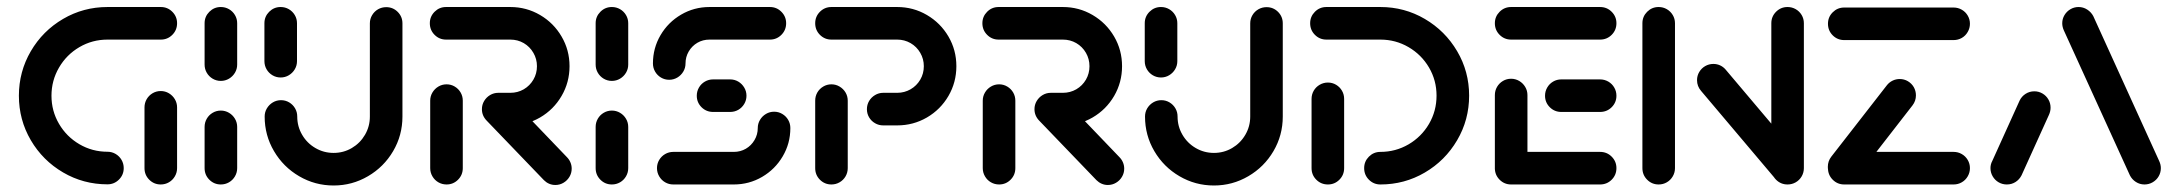

<svg xmlns="http://www.w3.org/2000/svg" viewBox="-20 -539 6364 561"><path d="M341.5 -47.8Q341.5 -28.1 327.6 -14.3Q313.7 -0.4 294.1 -0.4Q223.7 -0.4 164.3 -35.2Q104.8 -70 70 -129.4Q35.2 -188.9 35.2 -259.3Q35.2 -329.6 70 -389.3Q104.8 -448.9 164.3 -483.7Q223.7 -518.5 294.1 -518.5H450Q469.6 -518.5 483.5 -504.6Q497.4 -490.7 497.4 -471.1Q497.4 -451.1 483.5 -437.2Q469.6 -423.3 450 -423.3H294.1Q249.6 -423.3 212 -401.3Q174.4 -379.3 152.4 -341.5Q130.4 -303.7 130.4 -259.3Q130.4 -214.8 152.4 -177.2Q174.4 -139.6 212 -117.6Q249.6 -95.6 294.1 -95.6Q307 -95.6 318 -89.1Q328.9 -82.6 335.2 -71.7Q341.5 -60.7 341.5 -47.8ZM449.6 0Q430 0 416.1 -13.9Q402.2 -27.8 402.2 -47.8V-225.2Q402.2 -238.1 408.5 -249.1Q414.8 -260 425.7 -266.5Q436.7 -273 449.6 -273Q462.6 -273 473.5 -266.5Q484.4 -260 490.9 -249.1Q497.4 -238.1 497.4 -225.2V-47.8Q497.4 -34.8 490.9 -23.7Q484.4 -12.6 473.5 -6.3Q462.6 0 449.6 0Z M625.2 0Q605.6 0 591.7 -13.9Q577.8 -27.8 577.8 -47.8V-168.1Q577.8 -181.1 584.1 -192Q590.4 -203 601.3 -209.4Q612.2 -215.9 625.2 -215.9Q638.1 -215.9 649.1 -209.4Q660 -203 666.5 -192Q673 -181.1 673 -168.1V-47.8Q673 -34.8 666.5 -23.7Q660 -12.6 649.1 -6.3Q638.1 0 625.2 0ZM625.2 -302.6Q612.2 -302.6 601.3 -309.1Q590.4 -315.6 584.1 -326.5Q577.8 -337.4 577.8 -350.4V-471.1Q577.8 -490.7 591.7 -504.6Q605.6 -518.5 625.2 -518.5Q638.1 -518.5 649.1 -512.2Q660 -505.9 666.5 -495Q673 -484.1 673 -471.1V-350.4Q673 -337.4 666.5 -326.5Q660 -315.6 649.1 -309.1Q638.1 -302.6 625.2 -302.6Z M800 -312.6Q787 -312.6 776.1 -319.1Q765.2 -325.6 758.9 -336.5Q752.6 -347.4 752.6 -360.4V-471.1Q752.6 -490.7 766.5 -504.6Q780.4 -518.5 800 -518.5Q813 -518.5 823.9 -512.2Q834.8 -505.9 841.3 -495Q847.8 -484.1 847.8 -471.1V-360.4Q847.8 -347.4 841.3 -336.5Q834.8 -325.6 823.9 -319.1Q813 -312.6 800 -312.6ZM1108.5 -518.1Q1128.1 -518.1 1142 -504.3Q1155.9 -490.4 1155.9 -470.7V-198.5Q1155.9 -143.7 1128.7 -97.4Q1101.5 -51.1 1055.2 -24.1Q1008.9 3 954.8 3Q900.4 3 854.1 -24.1Q807.8 -51.1 780.6 -97.4Q753.3 -143.7 753.3 -198.5Q753.3 -211.5 759.8 -222.4Q766.3 -233.3 777.2 -239.8Q788.1 -246.3 801.1 -246.3Q814.1 -246.3 825 -239.8Q835.9 -233.3 842.2 -222.4Q848.5 -211.5 848.5 -198.5Q848.5 -169.6 862.8 -145.2Q877 -120.7 901.5 -106.5Q925.9 -92.2 954.8 -92.2Q983.7 -92.2 1008 -106.5Q1032.2 -120.7 1046.5 -145.2Q1060.7 -169.6 1060.7 -198.5V-470.7Q1060.7 -483.7 1067.2 -494.6Q1073.7 -505.6 1084.6 -511.9Q1095.6 -518.1 1108.5 -518.1Z M1284.8 0Q1271.9 0 1260.9 -6.3Q1250 -12.6 1243.5 -23.7Q1237 -34.8 1237 -47.8V-244.8Q1237 -257.8 1243.5 -268.7Q1250 -279.6 1260.9 -286.1Q1271.9 -292.6 1284.8 -292.6Q1297.8 -292.6 1308.7 -286.1Q1319.6 -279.6 1325.9 -268.7Q1332.2 -257.8 1332.2 -244.8V-47.8Q1332.2 -27.8 1318.3 -13.9Q1304.4 0 1284.8 0ZM1650.4 -46.3Q1650.4 -33.3 1643.9 -22.4Q1637.4 -11.5 1626.5 -5Q1615.6 1.5 1602.6 1.5Q1593 1.5 1584.4 -2.2Q1575.9 -5.9 1569.3 -12.6L1402.6 -185.9Q1388.1 -200.4 1388.1 -220Q1388.1 -233 1394.6 -243.9Q1401.1 -254.8 1412 -261.1Q1423 -267.4 1435.9 -267.4Q1445.6 -267.4 1454.1 -263.9Q1462.6 -260.4 1469.3 -254.1L1636.3 -80Q1643 -73.3 1646.7 -64.6Q1650.4 -55.9 1650.4 -46.3ZM1388.1 -220Q1388.1 -233 1394.6 -243.9Q1401.1 -254.8 1412 -261.3Q1423 -267.8 1435.9 -267.8H1471.1Q1492.6 -267.8 1510.4 -278.1Q1528.1 -288.5 1538.5 -306.3Q1548.9 -324.1 1548.9 -345.6Q1548.9 -366.7 1538.5 -384.6Q1528.1 -402.6 1510.4 -413Q1492.6 -423.3 1471.1 -423.3H1283.3Q1263.7 -423.3 1249.8 -437.2Q1235.9 -451.1 1235.9 -471.1Q1235.9 -490.7 1249.8 -504.6Q1263.7 -518.5 1283.3 -518.5H1471.1Q1518.1 -518.5 1558 -495.2Q1597.8 -471.9 1620.9 -432.2Q1644.1 -392.6 1644.1 -345.6Q1644.1 -298.5 1620.9 -258.7Q1597.8 -218.9 1558 -195.7Q1518.1 -172.6 1471.1 -172.6H1435.9Q1423 -172.6 1412 -178.9Q1401.1 -185.2 1394.6 -196.1Q1388.1 -207 1388.1 -220Z M1767.8 0Q1748.1 0 1734.3 -13.9Q1720.4 -27.8 1720.4 -47.8V-168.1Q1720.4 -181.1 1726.7 -192Q1733 -203 1743.9 -209.4Q1754.8 -215.9 1767.8 -215.9Q1780.7 -215.9 1791.7 -209.4Q1802.6 -203 1809.1 -192Q1815.6 -181.1 1815.6 -168.1V-47.8Q1815.6 -34.8 1809.1 -23.7Q1802.6 -12.6 1791.7 -6.3Q1780.7 0 1767.8 0ZM1767.8 -302.6Q1754.8 -302.6 1743.9 -309.1Q1733 -315.6 1726.7 -326.5Q1720.4 -337.4 1720.4 -350.4V-471.1Q1720.4 -490.7 1734.3 -504.6Q1748.1 -518.5 1767.8 -518.5Q1780.7 -518.5 1791.7 -512.2Q1802.6 -505.9 1809.1 -495Q1815.6 -484.1 1815.6 -471.1V-350.4Q1815.6 -337.4 1809.1 -326.5Q1802.6 -315.6 1791.7 -309.1Q1780.7 -302.6 1767.8 -302.6Z M2241.9 -212.6Q2254.8 -212.6 2265.7 -206.1Q2276.7 -199.6 2283 -188.7Q2289.3 -177.8 2289.3 -164.8Q2289.3 -120 2267 -82.2Q2244.8 -44.4 2206.9 -22.2Q2168.9 0 2124.1 0H1947.4Q1934.4 0 1923.5 -6.3Q1912.6 -12.6 1906.1 -23.7Q1899.6 -34.8 1899.6 -47.8Q1899.6 -60.7 1906.1 -71.7Q1912.6 -82.6 1923.5 -88.9Q1934.4 -95.2 1947.4 -95.2H2124.1Q2143.3 -95.2 2159.3 -104.4Q2175.2 -113.7 2184.6 -129.8Q2194.1 -145.9 2194.1 -164.8Q2194.1 -177.8 2200.6 -188.7Q2207 -199.6 2218 -206.1Q2228.9 -212.6 2241.9 -212.6ZM2161.1 -259.3Q2161.1 -246.3 2154.6 -235.4Q2148.1 -224.4 2137.2 -218.1Q2126.3 -211.9 2113.3 -211.9H2063.7Q2043.7 -211.9 2029.8 -225.7Q2015.9 -239.6 2015.9 -259.3Q2015.9 -272.2 2022.2 -283.1Q2028.5 -294.1 2039.6 -300.6Q2050.7 -307 2063.7 -307H2113.3Q2126.3 -307 2137.2 -300.6Q2148.1 -294.1 2154.6 -283.1Q2161.1 -272.2 2161.1 -259.3ZM1935.2 -305.9Q1922.2 -305.9 1911.3 -312.4Q1900.4 -318.9 1894.1 -329.8Q1887.8 -340.7 1887.8 -353.7Q1887.8 -398.5 1910 -436.3Q1932.2 -474.1 1970.2 -496.3Q2008.1 -518.5 2053 -518.5H2229.6Q2249.3 -518.5 2263.1 -504.6Q2277 -490.7 2277 -471.1Q2277 -451.1 2263.1 -437.2Q2249.3 -423.3 2229.6 -423.3H2053Q2033.7 -423.3 2017.8 -414.1Q2001.9 -404.8 1992.4 -388.7Q1983 -372.6 1983 -353.7Q1983 -340.7 1976.5 -329.8Q1970 -318.9 1959.1 -312.4Q1948.1 -305.9 1935.2 -305.9Z M2409.3 0Q2389.6 0 2375.7 -13.9Q2361.9 -27.8 2361.9 -47.8V-244.8Q2361.9 -257.8 2368.1 -268.7Q2374.4 -279.6 2385.4 -286.1Q2396.3 -292.6 2409.3 -292.6Q2422.2 -292.6 2433.1 -286.1Q2444.1 -279.6 2450.6 -268.7Q2457 -257.8 2457 -244.8V-47.8Q2457 -34.8 2450.6 -23.7Q2444.1 -12.6 2433.1 -6.3Q2422.2 0 2409.3 0ZM2513 -220Q2513 -233 2519.4 -243.9Q2525.9 -254.8 2536.9 -261.3Q2547.8 -267.8 2560.7 -267.8H2601.5Q2622.6 -267.8 2640.6 -278.1Q2658.5 -288.5 2668.9 -306.3Q2679.3 -324.1 2679.3 -345.6Q2679.3 -366.7 2668.9 -384.6Q2658.5 -402.6 2640.6 -413Q2622.6 -423.3 2601.5 -423.3H2409.3Q2389.6 -423.3 2375.7 -437.2Q2361.9 -451.1 2361.9 -471.1Q2361.9 -490.7 2375.7 -504.6Q2389.6 -518.5 2409.3 -518.5H2601.5Q2648.5 -518.5 2688.3 -495.2Q2728.1 -471.9 2751.3 -432.2Q2774.4 -392.6 2774.4 -345.6Q2774.4 -298.5 2751.3 -258.7Q2728.1 -218.9 2688.3 -195.7Q2648.5 -172.6 2601.5 -172.6H2560.7Q2547.8 -172.6 2536.9 -178.9Q2525.9 -185.2 2519.4 -196.1Q2513 -207 2513 -220Z M2899.3 0Q2886.3 0 2875.4 -6.3Q2864.4 -12.6 2858 -23.7Q2851.5 -34.8 2851.5 -47.8V-244.8Q2851.5 -257.8 2858 -268.7Q2864.4 -279.6 2875.4 -286.1Q2886.3 -292.6 2899.3 -292.6Q2912.2 -292.6 2923.1 -286.1Q2934.1 -279.6 2940.4 -268.7Q2946.7 -257.8 2946.7 -244.8V-47.8Q2946.7 -27.8 2932.8 -13.9Q2918.9 0 2899.3 0ZM3264.8 -46.3Q3264.8 -33.3 3258.3 -22.4Q3251.9 -11.5 3240.9 -5Q3230 1.5 3217 1.5Q3207.4 1.5 3198.9 -2.2Q3190.4 -5.9 3183.7 -12.6L3017 -185.9Q3002.6 -200.4 3002.6 -220Q3002.6 -233 3009.1 -243.9Q3015.6 -254.8 3026.5 -261.1Q3037.4 -267.4 3050.4 -267.4Q3060 -267.4 3068.5 -263.9Q3077 -260.4 3083.7 -254.1L3250.7 -80Q3257.4 -73.3 3261.1 -64.6Q3264.8 -55.9 3264.8 -46.3ZM3002.6 -220Q3002.6 -233 3009.1 -243.9Q3015.6 -254.8 3026.5 -261.3Q3037.4 -267.8 3050.4 -267.8H3085.6Q3107 -267.8 3124.8 -278.1Q3142.6 -288.5 3153 -306.3Q3163.3 -324.1 3163.3 -345.6Q3163.3 -366.7 3153 -384.6Q3142.6 -402.6 3124.8 -413Q3107 -423.3 3085.6 -423.3H2897.8Q2878.1 -423.3 2864.3 -437.2Q2850.4 -451.1 2850.4 -471.1Q2850.4 -490.7 2864.3 -504.6Q2878.1 -518.5 2897.8 -518.5H3085.6Q3132.6 -518.5 3172.4 -495.2Q3212.2 -471.9 3235.4 -432.2Q3258.5 -392.6 3258.5 -345.6Q3258.5 -298.5 3235.4 -258.7Q3212.2 -218.9 3172.4 -195.7Q3132.6 -172.6 3085.6 -172.6H3050.4Q3037.4 -172.6 3026.5 -178.9Q3015.6 -185.2 3009.1 -196.1Q3002.6 -207 3002.6 -220Z M3372.2 -312.6Q3359.3 -312.6 3348.3 -319.1Q3337.4 -325.6 3331.1 -336.5Q3324.8 -347.4 3324.8 -360.4V-471.1Q3324.8 -490.7 3338.7 -504.6Q3352.6 -518.5 3372.2 -518.5Q3385.2 -518.5 3396.1 -512.2Q3407 -505.9 3413.5 -495Q3420 -484.1 3420 -471.1V-360.4Q3420 -347.4 3413.5 -336.5Q3407 -325.6 3396.1 -319.1Q3385.2 -312.6 3372.2 -312.6ZM3680.7 -518.1Q3700.4 -518.1 3714.3 -504.3Q3728.1 -490.4 3728.1 -470.7V-198.5Q3728.1 -143.7 3700.9 -97.4Q3673.7 -51.1 3627.4 -24.1Q3581.1 3 3527 3Q3472.6 3 3426.3 -24.1Q3380 -51.1 3352.8 -97.4Q3325.6 -143.7 3325.6 -198.5Q3325.6 -211.5 3332 -222.4Q3338.5 -233.3 3349.4 -239.8Q3360.4 -246.3 3373.3 -246.3Q3386.3 -246.3 3397.2 -239.8Q3408.1 -233.3 3414.4 -222.4Q3420.7 -211.5 3420.7 -198.5Q3420.7 -169.6 3435 -145.2Q3449.3 -120.7 3473.7 -106.5Q3498.1 -92.2 3527 -92.2Q3555.9 -92.2 3580.2 -106.5Q3604.4 -120.7 3618.7 -145.2Q3633 -169.6 3633 -198.5V-470.7Q3633 -483.7 3639.4 -494.6Q3645.9 -505.6 3656.9 -511.9Q3667.8 -518.1 3680.7 -518.1Z M3860 -297.8Q3873 -297.8 3883.9 -291.3Q3894.8 -284.8 3901.1 -273.9Q3907.4 -263 3907.4 -250V-47.8Q3907.4 -27.8 3893.5 -13.9Q3879.6 0 3860 0Q3840 0 3826.1 -13.9Q3812.2 -27.8 3812.2 -47.8V-250Q3812.2 -263 3818.5 -273.9Q3824.8 -284.8 3835.9 -291.3Q3847 -297.8 3860 -297.8ZM3965.9 -47.8Q3965.9 -67.4 3979.8 -81.3Q3993.7 -95.2 4013.3 -95.2Q4057.8 -95.2 4095.6 -117.2Q4133.3 -139.3 4155.4 -177Q4177.4 -214.8 4177.4 -259.6Q4177.4 -304.1 4155.4 -341.7Q4133.3 -379.3 4095.6 -401.3Q4057.8 -423.3 4013.3 -423.3H3855.6Q3835.9 -423.3 3822 -437.2Q3808.1 -451.1 3808.1 -471.1Q3808.1 -490.7 3822 -504.6Q3835.9 -518.5 3855.6 -518.5H4013.3Q4083.7 -518.5 4143.1 -483.7Q4202.6 -448.9 4237.6 -389.4Q4272.6 -330 4272.6 -259.6Q4272.6 -188.9 4237.6 -129.3Q4202.6 -69.6 4143.1 -34.8Q4083.7 0 4013.3 0Q3993.7 0 3979.8 -13.9Q3965.9 -27.8 3965.9 -47.8Z M4347.8 -44.8V-261.1Q4347.8 -274.1 4354.1 -285Q4360.4 -295.9 4371.3 -302.4Q4382.2 -308.9 4395.2 -308.9Q4408.1 -308.9 4419.1 -302.4Q4430 -295.9 4436.5 -285Q4443 -274.1 4443 -261.1V-44.8ZM4703 -47.8Q4703 -27.8 4689.1 -13.9Q4675.2 0 4655.2 0H4395.2Q4375.6 0 4361.7 -13.9Q4347.8 -27.8 4347.8 -47.8Q4347.8 -67.4 4361.7 -81.3Q4375.6 -95.2 4395.2 -95.2H4655.2Q4675.2 -95.2 4689.1 -81.3Q4703 -67.4 4703 -47.8ZM4494.4 -259.3Q4494.4 -272.2 4500.7 -283.1Q4507 -294.1 4518 -300.6Q4528.9 -307 4541.9 -307H4655.2Q4668.1 -307 4679.3 -300.6Q4690.4 -294.1 4696.7 -283.1Q4703 -272.2 4703 -259.3Q4703 -239.6 4689.1 -225.7Q4675.2 -211.9 4655.2 -211.9H4541.9Q4522.2 -211.9 4508.3 -225.7Q4494.4 -239.6 4494.4 -259.3ZM4347.8 -471.1Q4347.8 -490.7 4361.7 -504.6Q4375.6 -518.5 4395.2 -518.5H4655.2Q4675.2 -518.5 4689.1 -504.6Q4703 -490.7 4703 -471.1Q4703 -451.1 4689.1 -437.2Q4675.2 -423.3 4655.2 -423.3H4395.2Q4375.6 -423.3 4361.7 -437.2Q4347.8 -451.1 4347.8 -471.1Z M4826.3 0Q4806.7 0 4792.8 -13.9Q4778.9 -27.8 4778.9 -47.8V-471.1Q4778.9 -490.7 4792.8 -504.6Q4806.7 -518.5 4826.3 -518.5Q4839.3 -518.5 4850.2 -512.2Q4861.1 -505.9 4867.6 -495Q4874.1 -484.1 4874.1 -471.1V-47.8Q4874.1 -34.8 4867.6 -23.7Q4861.1 -12.6 4850.2 -6.3Q4839.3 0 4826.3 0ZM4938.5 -304.8Q4938.5 -317.8 4945 -328.7Q4951.5 -339.6 4962.4 -345.9Q4973.3 -352.2 4986.3 -352.2Q4996.7 -352.2 5005.9 -348Q5015.2 -343.7 5021.9 -335.9L5242.2 -75.2L5170.7 -12.6L4950.4 -273.3Q4938.5 -287 4938.5 -304.8ZM5203 0Q5183.3 0 5169.4 -13.9Q5155.6 -27.8 5155.6 -47.8V-471.1Q5155.6 -490.7 5169.4 -504.6Q5183.3 -518.5 5203 -518.5Q5215.9 -518.5 5226.9 -512.2Q5237.8 -505.9 5244.3 -495Q5250.7 -484.1 5250.7 -471.1V-47.8Q5250.7 -34.8 5244.3 -23.7Q5237.8 -12.6 5226.9 -6.3Q5215.9 0 5203 0Z M5735.9 -47.8Q5735.9 -34.8 5729.4 -23.7Q5723 -12.6 5712 -6.3Q5701.1 0 5688.1 0H5368.5Q5348.9 0 5335 -13.9Q5321.1 -27.8 5321.1 -47.8Q5321.1 -67.4 5335 -81.3Q5348.9 -95.2 5368.5 -95.2H5688.1Q5701.1 -95.2 5712 -88.9Q5723 -82.6 5729.4 -71.7Q5735.9 -60.7 5735.9 -47.8ZM5368.1 -4.1Q5348.5 -4.1 5334.6 -18Q5320.7 -31.9 5320.7 -51.5Q5320.7 -68.1 5330.7 -81.1L5493.3 -290Q5500 -298.5 5509.8 -303.3Q5519.6 -308.1 5530.7 -308.1Q5543.7 -308.1 5554.6 -301.7Q5565.6 -295.2 5571.9 -284.3Q5578.1 -273.3 5578.1 -260.4Q5578.1 -244.1 5568.1 -231.1L5405.6 -21.9Q5398.9 -13.7 5389.1 -8.9Q5379.3 -4.1 5368.1 -4.1ZM5735.9 -469.6Q5735.9 -456.7 5729.4 -445.6Q5723 -434.4 5712 -428.1Q5701.1 -421.9 5688.1 -421.9H5368.5Q5348.9 -421.9 5335 -435.7Q5321.1 -449.6 5321.1 -469.6Q5321.1 -489.3 5335 -503.1Q5348.9 -517 5368.5 -517H5688.1Q5701.1 -517 5712 -510.7Q5723 -504.4 5729.4 -493.5Q5735.9 -482.6 5735.9 -469.6Z M5843.7 0Q5830.7 0 5819.8 -6.3Q5808.9 -12.6 5802.4 -23.7Q5795.9 -34.8 5795.9 -47.8Q5795.9 -58.9 5801.1 -68.5L5881.1 -245.2Q5887 -257.4 5898.5 -264.8Q5910 -272.2 5924.1 -272.2Q5937 -272.2 5948 -265.7Q5958.9 -259.3 5965.2 -248.3Q5971.5 -237.4 5971.5 -224.4Q5971.5 -213.7 5966.7 -203.3L5886.7 -26.7Q5880.4 -14.4 5869.1 -7.2Q5857.8 0 5843.7 0ZM6293.7 -47.8Q6293.7 -34.8 6287.4 -23.9Q6281.1 -13 6270 -6.5Q6258.9 0 6245.9 0Q6232.2 0 6220.7 -7.4Q6209.3 -14.8 6203.3 -26.7L6010.4 -450Q6005.6 -460.4 6005.6 -471.1Q6005.6 -483.7 6012 -494.6Q6018.5 -505.6 6029.4 -512Q6040.4 -518.5 6053.3 -518.5Q6067 -518.5 6078.5 -511.1Q6090 -503.7 6096.3 -491.9L6288.9 -68.5Q6293.7 -58.1 6293.7 -47.8Z"/></svg>

Font: 26F Galaxy Hebrew Extra Bold
Style: Regular
Weight: 800
Designer: C₂₉H₂₅N₃O₅
Version: Version 1.000